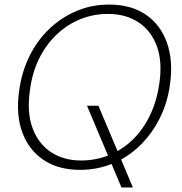

<svg xmlns="http://www.w3.org/2000/svg" viewBox="-20 -732 796 841"><path d="M512 89 361 -269H411L562 89ZM330 12Q235 12 170 -32Q105 -76 77 -154Q49 -232 64 -335Q75 -417 109 -486Q143 -555 196 -605.5Q249 -656 315.5 -684Q382 -712 458 -712Q554 -712 618.5 -668Q683 -624 711 -545.5Q739 -467 725 -365Q714 -282 679.5 -213.5Q645 -145 592.5 -94Q540 -43 473 -15.5Q406 12 330 12ZM335 -29Q399 -29 456.5 -52Q514 -75 560 -119Q606 -163 636.5 -226Q667 -289 678 -367Q692 -463 666.5 -531Q641 -599 585.5 -635Q530 -671 453 -671Q389 -671 332 -648Q275 -625 228.5 -581Q182 -537 151.5 -475.5Q121 -414 111 -336Q97 -240 122.5 -171Q148 -102 203.5 -65.5Q259 -29 335 -29Z"/></svg>

Font: DM Sans 12pt ExtraLight
Style: Italic
Weight: 250
Italic angle: -10°
Version: Version 4.004;gftools[0.9.30]